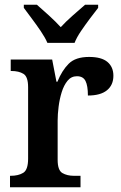

<svg xmlns="http://www.w3.org/2000/svg" viewBox="-20 -786 510 806"><path d="M22 0V-48H25Q57 -48 77.5 -60.5Q98 -73 98 -120V-420Q98 -464 78.5 -476Q59 -488 28 -488H25V-536H199L217 -443H221Q240 -490 268.5 -518.5Q297 -547 354 -547Q406 -547 431 -526Q456 -505 456 -468Q456 -429 429 -407Q402 -385 349 -385Q349 -426 339 -446Q329 -466 303 -466Q279 -466 263.5 -447Q248 -428 239 -399Q230 -370 226 -338Q222 -306 222 -280V-115Q222 -71 242 -59.5Q262 -48 290 -48H318V0ZM179 -606Q169 -629 151 -655.5Q133 -682 113.5 -708Q94 -734 80 -753V-766H135Q157 -747 185.5 -721Q214 -695 235 -672Q256 -695 285.5 -721Q315 -747 337 -766H392V-753Q377 -734 357.5 -708Q338 -682 320 -655.5Q302 -629 293 -606Z"/></svg>

Font: Noto Serif Tamil SemiCondensed SemiBold
Style: Regular
Weight: 600
Width: 4
Designer: Indian Type Foundry, Tom Grace, and the Monotype Design Team
Foundry: Monotype Imaging Inc.
Version: Version 2.004; ttfautohint (v1.8.4.7-5d5b)